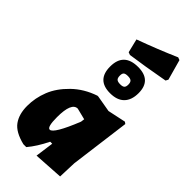

<svg xmlns="http://www.w3.org/2000/svg" viewBox="-298 -1013 1083 1083"><g transform="rotate(45 244.0 -471.0)"><path d="M417 -953 433 -947 467 -825 459 -810Q317 -784 215 -770L199 -776L179 -858Q305 -904 417 -953ZM296 -755Q402 -755 402 -652Q402 -597 373 -567.5Q344 -538 288 -538Q182 -538 182 -645Q182 -755 296 -755ZM291 -678Q272 -678 264.5 -671.5Q257 -665 257 -648Q257 -629 265 -621.5Q273 -614 293 -614Q312 -614 319.5 -621Q327 -628 327 -645Q327 -663 319 -670.5Q311 -678 291 -678ZM248 -478H255L353 -461L461 -484L472 -476L425 -116L421 -7L244 4L259 -106H243Q208 -35 169 11H146Q68 -8 38 -49.5Q8 -91 8 -157Q8 -221 32 -281.5Q56 -342 112 -396.5Q168 -451 248 -478ZM172 -231Q172 -152 193 -152Q223 -152 286 -309L289 -331L221 -348Q172 -348 172 -231Z"/></g></svg>

Font: Alegreya Sans SC Black
Style: Italic
Weight: 900
Italic angle: -7°
Designer: Juan Pablo del Peral
Foundry: Huerta Tipografica
Version: Version 2.007